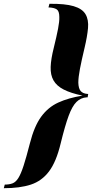

<svg xmlns="http://www.w3.org/2000/svg" viewBox="-112 -802 511 1010"><path d="M148 -782Q230 -783 275.5 -769.5Q321 -756 338 -727Q355 -698 351 -654Q347 -610 333 -551Q317 -484 308.5 -439.5Q300 -395 300 -367Q301 -336 312.5 -323Q324 -310 347 -308H352L349 -290H344Q313 -288 290.5 -266Q268 -244 249 -192.5Q230 -141 207 -47Q184 49 146 99.5Q108 150 50.5 169Q-7 188 -92 188L-87 169Q-63 169 -46 162.5Q-29 156 -15.5 134.5Q-2 113 12 70Q26 27 45 -47Q68 -138 104.5 -188Q141 -238 194.5 -262.5Q248 -287 322 -299Q260 -312 223 -331Q186 -350 169.5 -379Q153 -408 154.5 -450Q156 -492 171 -551Q186 -612 193.5 -651Q201 -690 200 -713Q200 -744 186 -753Q172 -762 143 -763Z"/></svg>

Font: Playfair Display ExtraBold
Style: Italic
Weight: 800
Italic angle: -14°
Designer: Claus Eggers Sørensen
Foundry: Claus Eggers Sørensen
Version: Version 1.203